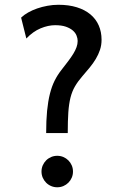

<svg xmlns="http://www.w3.org/2000/svg" viewBox="-20 -772 553 804"><path d="M153.8 -53.7Q153.8 -67.4 158.9 -79.3Q164.1 -91.3 173.1 -100.3Q182.1 -109.4 194.1 -114.5Q206.1 -119.6 219.7 -119.6Q233.4 -119.6 245.4 -114.5Q257.3 -109.4 266.4 -100.3Q275.4 -91.3 280.5 -79.3Q285.6 -67.4 285.6 -53.7Q285.6 -40 280.5 -28.1Q275.4 -16.1 266.4 -7.1Q257.3 2 245.4 7.1Q233.4 12.2 219.7 12.2Q206.1 12.2 194.1 7.1Q182.1 2 173.1 -7.1Q164.1 -16.1 158.9 -28.1Q153.8 -40 153.8 -53.7ZM224.6 -752Q268.1 -752 301.8 -741.5Q335.4 -731 358.4 -711.9Q381.3 -692.9 393.3 -665.8Q405.3 -638.7 405.3 -605.5Q405.3 -583 398.7 -563.2Q392.1 -543.5 381.1 -525.1Q370.1 -506.8 355.5 -489Q340.8 -471.2 324.7 -452.6Q305.7 -430.7 293.7 -409.9Q281.7 -389.2 275.1 -363Q268.6 -336.9 266.1 -301.5Q263.7 -266.1 263.7 -214.8H173.3Q173.3 -268.1 177.2 -308.1Q181.2 -348.1 189 -379.2Q196.8 -410.2 208.7 -434.1Q220.7 -458 236.8 -478.5Q252.9 -499 265.6 -515.9Q278.3 -532.7 287.1 -547.1Q295.9 -561.5 300.5 -574.5Q305.2 -587.4 305.2 -600.6Q305.2 -611.3 300.5 -623Q295.9 -634.8 284.9 -644.3Q273.9 -653.8 255.9 -660.2Q237.8 -666.5 210.9 -666.5Q181.6 -666.5 149.9 -653.3Q118.2 -640.1 90.3 -610.8L68.4 -698.2Q80.6 -710 97.9 -719.7Q115.2 -729.5 135.7 -736.6Q156.2 -743.7 179 -747.8Q201.7 -752 224.6 -752Z"/></svg>

Font: Andika APac
Style: Regular
Weight: 400
Designer: Victor Gaultney, Annie Olsen, Julie Remington, Don Collingsworth, Eric Hays, Becca Hirsbrunner
Foundry: SIL International
Version: Version 5.000